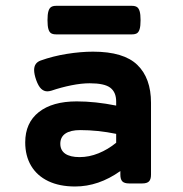

<svg xmlns="http://www.w3.org/2000/svg" viewBox="-20 -643 640 673"><path d="M146.5 -572.3Q146.5 -592.8 149.7 -603.5Q152.8 -614.3 159.2 -618.4Q165.5 -622.6 177.2 -622.6H441.9Q453.6 -622.6 460 -618.4Q466.3 -614.3 469.5 -603.5Q472.7 -592.8 472.7 -572.3Q472.7 -551.8 469.5 -541Q466.3 -530.3 460 -526.4Q453.6 -522.5 441.9 -522.5H177.2Q165.5 -522.5 159.2 -526.4Q152.8 -530.3 149.7 -541Q146.5 -551.8 146.5 -572.3ZM509.3 -282.7V-30.8Q509.3 -14.2 502.2 -7.1Q495.1 0 478.5 0H432.6Q416 0 408.9 -7.1Q401.9 -14.2 401.9 -30.8V-43.5Q325.7 10.7 243.2 10.7Q188.5 10.7 149.2 -8.1Q109.9 -26.9 89.1 -61.8Q68.4 -96.7 68.4 -144Q68.4 -212.4 116 -250Q163.6 -287.6 249 -287.6Q314 -287.6 387.2 -272.9V-287.1Q387.2 -319.8 366.7 -335.4Q346.2 -351.1 294.4 -351.1Q265.6 -351.1 230.2 -344Q194.8 -336.9 160.2 -325.2Q151.9 -322.8 146 -322.8Q133.8 -322.8 124.3 -331.8Q114.7 -340.8 106.9 -362.3Q99.6 -383.3 99.6 -397.5Q99.6 -422.4 122.1 -430.7Q165.5 -446.3 214.4 -454.1Q263.2 -461.9 306.2 -461.9Q413.6 -461.9 461.4 -415.5Q509.3 -369.1 509.3 -282.7ZM258.8 -92.3Q292.5 -92.3 325.4 -105.7Q358.4 -119.1 387.2 -142.6V-173.8Q322.8 -187 261.2 -187Q227.1 -187 209.2 -174.8Q191.4 -162.6 191.4 -139.2Q191.4 -116.2 208.7 -104.2Q226.1 -92.3 258.8 -92.3Z"/></svg>

Font: Courier Prime Sans
Style: Bold
Weight: 700
Designer: Alan Dague-Greene
Foundry: Quote-Unquote Apps
Version: Version 3.020